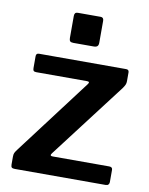

<svg xmlns="http://www.w3.org/2000/svg" viewBox="-84 -803 673 865"><g transform="rotate(10 253.0 -371.0)"><path d="M44 0Q34 0 30 -3.5Q26 -7 26 -17V-53Q26 -64 29 -70.5Q32 -77 42 -90L302 -434Q311 -446 295 -446H64Q55 -446 51.5 -449.5Q48 -453 48 -462V-516Q48 -530 61 -530H460Q473 -530 473 -517V-477Q473 -468 470 -461Q467 -454 460 -444L197 -99Q186 -85 202 -85H461Q476 -85 476 -72V-16Q476 -9 472 -4.5Q468 0 459 0H44ZM320 -726V-626Q320 -615 315 -610Q310 -605 297 -605H205Q194 -605 190 -609.5Q186 -614 186 -624V-725Q186 -742 201 -742H306Q320 -742 320 -726Z"/></g></svg>

Font: Libre Franklin Thin SemiBold
Style: Regular
Weight: 600
Version: Version 3.000